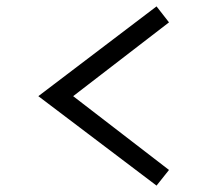

<svg xmlns="http://www.w3.org/2000/svg" viewBox="-20 -645 640 601"><path d="M470 -625 509 -575 209 -344 509 -113 470 -64 100 -344Z"/></svg>

Font: Orbit
Style: Regular
Weight: 400
Designer: Sooun Cho
Foundry: JAMO
Version: Version 1.000; ttfautohint (v1.8.4.7-5d5b);gftools[0.9.29]